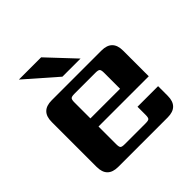

<svg xmlns="http://www.w3.org/2000/svg" viewBox="-175 -834 989 989"><g transform="rotate(-45 319.0 -340.0)"><path d="M399 -532H267L98 -680H260ZM217 -278H433V-395Q433 -414 427.5 -420Q422 -426 402 -426H248Q228 -426 222.5 -420Q217 -414 217 -395ZM142 -485H504Q583 -485 583 -406V-219H217V-90Q217 -70 222.5 -64.5Q228 -59 248 -59H400Q420 -59 425.5 -64.5Q431 -70 431 -90V-149H581V-79Q581 0 502 0H142Q63 0 63 -79V-406Q63 -485 142 -485Z"/></g></svg>

Font: Sarpanch
Style: Bold
Weight: 700
Designer: Manushi Parikh (Devanagari and Latin), Jyotish Sonowal (Devanagari)
Foundry: Indian Type Foundry
Version: Version 2.004;PS 1.0;hotconv 1.0.78;makeotf.lib2.5.61930; tt